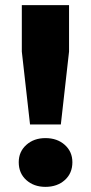

<svg xmlns="http://www.w3.org/2000/svg" viewBox="-20 -720 354 748"><path d="M97 -235 65 -519V-700H249V-519L217 -235ZM157 8Q112 8 82.5 -18.5Q53 -45 53 -88Q53 -129 82.5 -155.5Q112 -182 157 -182Q203 -182 232.5 -155.5Q262 -129 262 -88Q262 -45 232.5 -18.5Q203 8 157 8Z"/></svg>

Font: REM Medium
Style: Bold
Weight: 700
Version: Version 1.005;gftools[0.9.28]